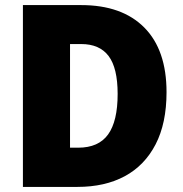

<svg xmlns="http://www.w3.org/2000/svg" viewBox="-20 -734 720 754"><path d="M634 -372Q634 -250 591 -167Q548 -84 470 -42Q392 0 284 0H70V-714H299Q459 -714 546.5 -626Q634 -538 634 -372ZM442 -365Q442 -467 406.5 -514Q371 -561 299 -561H255V-154H287Q367 -154 404.5 -206Q442 -258 442 -365Z"/></svg>

Font: Noto Sans Ethiopic SemiCondensed Black
Style: Regular
Weight: 900
Width: 4
Designer: Monotype Design Team
Foundry: Monotype Imaging Inc.
Version: Version 2.102; ttfautohint (v1.8.4.7-5d5b)